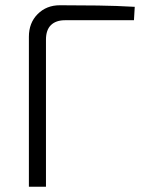

<svg xmlns="http://www.w3.org/2000/svg" viewBox="-20 -711 557 731"><path d="M208 -691Q280 -691 352.5 -690Q425 -689 493 -685L490 -634H228Q193 -634 174 -615.5Q155 -597 155 -560V0H90V-571Q90 -624 123.5 -657.5Q157 -691 208 -691Z"/></svg>

Font: Exo 2 Light
Style: Regular
Weight: 300
Designer: Natanael Gama
Foundry: Natanael Gama
Version: Version 2.010